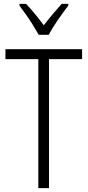

<svg xmlns="http://www.w3.org/2000/svg" viewBox="-20 -967 450 987"><path d="M232 0H177V-663H8V-714H402V-663H232ZM179 -788Q166 -811 149 -838.5Q132 -866 113.5 -892Q95 -918 80 -938V-947H114Q135 -925 159.5 -895.5Q184 -866 205 -837Q228 -867 249.5 -892.5Q271 -918 297 -947H331V-938Q307 -907 277.5 -864.5Q248 -822 231 -788Z"/></svg>

Font: Noto Sans Devanagari UI Condensed Light
Style: Regular
Weight: 300
Width: 3
Designer: Jelle Bosma - Monotype Design Team
Foundry: Monotype Imaging Inc.
Version: Version 2.004; ttfautohint (v1.8.4.7-5d5b)